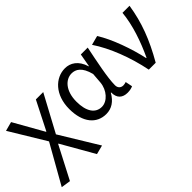

<svg xmlns="http://www.w3.org/2000/svg" viewBox="-58 -1059 1773 1773"><g transform="rotate(-45 829.0 -172.0)"><path d="M103 213 269 -107H273L456 213L545 190L317 -184L510 -543H414L273 -265H269L104 -557L14 -533L226 -183L10 199Z M779 13C849 13 906 -24 947 -97H951C950 -21 993 13 1058 13C1090 13 1112 6 1128 -1L1114 -70C1103 -66 1089 -63 1077 -63C1047 -63 1023 -82 1023 -119C1023 -218 1062 -400 1091 -543H1001L978 -414H975C944 -518 875 -557 807 -557C682 -557 569 -448 569 -262C569 -84 655 13 779 13ZM797 -63C713 -63 664 -136 664 -263C664 -406 739 -480 817 -480C868 -480 924 -453 954 -335L946 -232C938 -140 869 -63 797 -63Z M1346 0H1436C1546 -191 1608 -354 1637 -543H1545C1532 -397 1475 -233 1409 -93H1404C1373 -240 1303 -440 1228 -557L1137 -533C1230 -395 1306 -199 1346 0Z"/></g></svg>

Font: Noto Sans Japanese Regular
Style: Regular
Weight: 400
Designer: Ryoko NISHIZUKA (kana & ideographs); Paul D. Hunt (Latin, Greek & Cyrillic); Wenlong ZHANG (bopomofo); Sandoll Communica
Foundry: Adobe Systems Incorporated
Version: Version 1.000;PS 1;hotconv 1.0.78;makeotf.lib2.5.61930